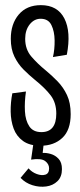

<svg xmlns="http://www.w3.org/2000/svg" viewBox="-20 -557 312 747"><path d="M138 10Q95 10 69.5 -8.5Q44 -27 33 -57Q22 -87 21.5 -123Q21 -159 28 -194L81 -201Q75 -160 77 -124Q79 -88 94 -65.5Q109 -43 141 -43Q199 -43 199 -115Q199 -157 177.5 -185.5Q156 -214 115 -247Q93 -265 71.5 -286.5Q50 -308 36 -337Q22 -366 22 -406Q22 -464 53 -500.5Q84 -537 139 -537Q204 -537 230.5 -485Q257 -433 240 -344L186 -335Q193 -365 192.5 -400Q192 -435 180 -459.5Q168 -484 138 -484Q113 -484 95.5 -462Q78 -440 78 -406Q78 -365 102 -337Q126 -309 158 -283Q181 -264 203.5 -241Q226 -218 240.5 -187.5Q255 -157 255 -113Q255 -51 222.5 -20.5Q190 10 138 10ZM60 135 91 98Q104 113 123 120Q142 127 156.5 122.5Q171 118 171 98Q171 81 155.5 69.5Q140 58 101 64L111 -6H151L146 38Q160 37 177.5 42Q195 47 208 61Q221 75 221 101Q221 131 203.5 148Q186 165 159.5 168.5Q133 172 106 163.5Q79 155 60 135Z"/></svg>

Font: Bricolage Grotesque 48pt Condensed ExtraLight
Style: Regular
Weight: 200
Width: 3
Designer: Mathieu Triay
Foundry: Atelier Triay
Version: Version 1.000; ttfautohint (v1.8.4.7-5d5b);gftools[0.9.32]